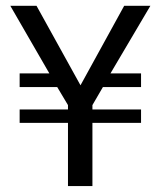

<svg xmlns="http://www.w3.org/2000/svg" viewBox="-20 -624 540 644"><path d="M14.6 -604.5H102.5L250 -337.9L396.5 -604.5H484.4L350.6 -377.9H453.1V-332H325.2L290 -271.5V-256.8H453.1V-211.9H290V0H208V-211.9H45.9V-256.8H208V-271.5L171.9 -332H45.9V-377.9H145.5Z"/></svg>

Font: BabelStone Marchen
Style: Regular
Weight: 400
Designer: Andrew West
Foundry: Andrew West
Version: Version 9.003 2021-11-11